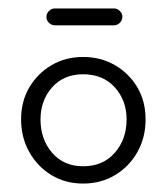

<svg xmlns="http://www.w3.org/2000/svg" viewBox="-20 -425 395 455"><path d="M177 10Q135 10 102 -10Q69 -30 49.5 -64.5Q30 -99 30 -142Q30 -185 49.5 -218Q69 -251 102 -270.5Q135 -290 177 -290Q219 -290 252.5 -270.5Q286 -251 305.5 -218Q325 -185 325 -142Q325 -99 305.5 -64.5Q286 -30 252.5 -10Q219 10 177 10ZM177 -31Q224 -31 252 -63Q280 -95 280 -142Q280 -187 252 -218Q224 -249 177 -249Q131 -249 103.5 -218Q76 -187 76 -142Q76 -95 103.5 -63Q131 -31 177 -31ZM110 -365Q102 -365 96 -371Q90 -377 90 -385Q90 -393 96 -399Q102 -405 110 -405H250Q258 -405 264 -399Q270 -393 270 -385Q270 -377 264 -371Q258 -365 250 -365Z"/></svg>

Font: Dongle Light
Style: Regular
Weight: 300
Designer: Yanghee Ryu
Foundry: Yanghee Ryu
Version: Version 2.000